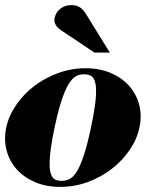

<svg xmlns="http://www.w3.org/2000/svg" viewBox="-27 -732 621 760"><path d="M346.7 -523.9 213.9 -612.8Q199.2 -622.6 192.6 -635.3Q186 -647.9 189.5 -662.1Q193.8 -683.1 211.9 -697.5Q230 -711.9 255.9 -711.9Q272.9 -711.9 287.1 -704.3Q301.3 -696.8 314.5 -674.8L407.7 -523.9ZM-2.4 -227.1Q7.8 -273.9 36.9 -316.4Q65.9 -358.9 108.4 -391.4Q150.9 -423.8 203.1 -442.9Q255.4 -461.9 311.5 -461.9Q367.7 -461.9 411.9 -442.9Q456.1 -423.8 484.6 -391.4Q513.2 -358.9 524.2 -316.4Q535.2 -273.9 524.9 -227.1Q515.1 -180.2 485.8 -137.7Q456.5 -95.2 414.3 -62.7Q372.1 -30.3 319.8 -11.2Q267.6 7.8 211.4 7.8Q155.3 7.8 111.1 -11.2Q66.9 -30.3 38.3 -62.7Q9.8 -95.2 -1.2 -137.7Q-12.2 -180.2 -2.4 -227.1ZM189 -227.1Q179.2 -180.7 174.6 -147.2Q169.9 -113.8 169.4 -90.3Q168.9 -66.9 172.1 -52.2Q175.3 -37.6 181.6 -29.5Q188 -21.5 197 -18.8Q206.1 -16.1 216.8 -16.1Q232.9 -16.1 247.6 -22.9Q262.2 -29.8 276.4 -52Q290.5 -74.2 304.4 -116Q318.4 -157.7 333 -227.1Q347.7 -296.4 351.6 -338.1Q355.5 -379.9 350.6 -402.1Q345.7 -424.3 334 -431.2Q322.3 -438 306.2 -438Q295.4 -438 285.4 -435.3Q275.4 -432.6 265.6 -424.6Q255.9 -416.5 246.3 -401.9Q236.8 -387.2 227.3 -363.8Q217.8 -340.3 208.3 -306.9Q198.7 -273.4 189 -227.1Z"/></svg>

Font: XB Zar
Style: Bold Italic
Weight: 700
Italic angle: -12°
Designer: Behnam
Foundry: Irmug
Version: Version 8.005 2009